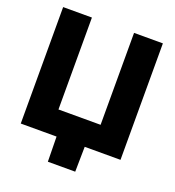

<svg xmlns="http://www.w3.org/2000/svg" viewBox="-155 -849 1025 1127"><g transform="rotate(20 357.5 -286.0)"><path d="M668.9 0H45.9V-727.5H225.6V-153.3H488.8V-727.5H668.9ZM272 156.2 269 -31.2H445.8L442.9 156.2Z"/></g></svg>

Font: Inter Display Extra Bold
Style: Regular
Weight: 800
Designer: Rasmus Andersson
Foundry: rsms
Version: Version 4.000;git-4fc901f